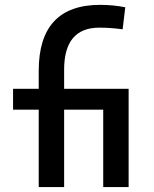

<svg xmlns="http://www.w3.org/2000/svg" viewBox="-20 -762 626 782"><path d="M137.7 0V-473.6Q137.7 -742.2 387.7 -742.2Q440.9 -742.2 490.2 -732.4L479.5 -642.6Q450.2 -646.5 428 -647.9Q405.8 -649.4 384.8 -649.4Q241.2 -649.4 241.2 -478.5V0ZM33.2 -315.4V-400.4H482.4V-315.4ZM400.4 0V-400.4H503.9V0Z"/></svg>

Font: Cascadia Mono
Style: Regular
Weight: 400
Monospace: yes
Designer: Aaron Bell
Foundry: Saja Typeworks
Version: Version 2102.003